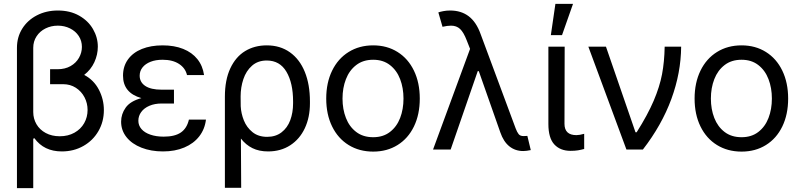

<svg xmlns="http://www.w3.org/2000/svg" viewBox="-20 -771 4127 990"><path d="M484.4 -530.3Q484.4 -489.3 466.6 -450.4Q448.7 -411.6 414.1 -384.8Q463.9 -358.4 489.7 -308.8Q515.6 -259.3 515.6 -203.1Q515.6 -143.6 487.5 -95Q459.5 -46.4 409.9 -18.3Q360.4 9.8 298.8 9.8Q206.5 9.8 157.2 -58.6L151.4 -55.7V199.2H67.4V-524.4Q67.4 -579.6 94.7 -623.3Q122.1 -667 170.2 -691.9Q218.3 -716.8 278.3 -716.8Q341.3 -716.8 387.9 -690.4Q434.6 -664.1 459.5 -621.1Q484.4 -578.1 484.4 -530.3ZM288.1 -68.4Q331.1 -68.4 363.8 -86.7Q396.5 -105 414.1 -136Q431.6 -167 431.6 -204.1Q431.6 -238.8 415.8 -269.3Q399.9 -299.8 371.1 -318.4Q342.3 -336.9 305.7 -336.9H238.3V-414.1H277.3Q315.4 -414.1 343.8 -430.2Q372.1 -446.3 387.2 -472.9Q402.3 -499.5 402.3 -529.3Q402.3 -560.5 386 -585.4Q369.6 -610.4 341.1 -624.5Q312.5 -638.7 278.3 -638.7Q243.7 -638.7 214.6 -624.3Q185.5 -609.9 168.5 -583.7Q151.4 -557.6 151.4 -524.4V-193.4Q151.4 -159.2 168 -130.6Q184.6 -102.1 215.8 -85.2Q247.1 -68.4 288.1 -68.4Z M709 -265.1Q614.3 -292 614.3 -380.9Q614.3 -429.2 639.9 -464.6Q665.5 -500 711.7 -518.6Q757.8 -537.1 818.4 -537.1Q878.9 -537.1 924.6 -518.8Q970.2 -500.5 997.8 -466.1Q1025.4 -431.6 1032.2 -383.8H944.3Q936 -419.9 903.1 -441.4Q870.1 -462.9 818.4 -462.9Q782.7 -462.9 756.1 -452.4Q729.5 -441.9 714.8 -423.3Q700.2 -404.8 700.2 -380.9Q700.2 -347.2 729 -327.9Q757.8 -308.6 813.5 -308.6H877V-237.3H813.5Q777.8 -237.3 750.5 -225.6Q723.1 -213.9 708.3 -193.6Q693.4 -173.3 693.4 -148.4Q693.4 -124 709.5 -105.5Q725.6 -86.9 755.4 -76.7Q785.2 -66.4 824.2 -66.4Q881.3 -66.4 912.6 -87.9Q943.8 -109.4 954.1 -154.3H1042Q1036.1 -105 1007.3 -67.9Q978.5 -30.8 930.4 -10.5Q882.3 9.8 820.3 9.8Q758.8 9.8 709.5 -9.5Q660.2 -28.8 632.3 -63.7Q604.5 -98.6 604.5 -143.6Q604.5 -183.1 628.2 -216.3Q651.9 -249.5 709 -265.1Z M1355.5 -537.1Q1424.8 -537.1 1475.1 -501.2Q1525.4 -465.3 1551.8 -400.1Q1578.1 -335 1578.1 -248V-238.3Q1578.1 -166 1551.8 -109.9Q1525.4 -53.7 1476.6 -22Q1427.7 9.8 1362.3 9.8Q1315.9 9.8 1281.7 -7.1Q1247.6 -23.9 1222.2 -56.6L1223.6 197.3H1139.6V-272.5Q1139.6 -358.9 1167.5 -418.5Q1195.3 -478 1243.9 -507.6Q1292.5 -537.1 1355.5 -537.1ZM1221.2 -223.1Q1223.1 -186 1237.5 -149.9Q1252 -113.8 1282 -89.6Q1312 -65.4 1357.4 -65.4Q1401.4 -65.4 1431.6 -88.6Q1461.9 -111.8 1476.6 -151.1Q1491.2 -190.4 1491.2 -238.3V-248Q1491.2 -342.8 1457 -400.9Q1422.9 -459 1355.5 -459Q1309.6 -459 1279.3 -432.1Q1249 -405.3 1234.9 -363Q1220.7 -320.8 1220.7 -273.4Z M1662.1 -262.7Q1662.1 -344.2 1692.4 -406.5Q1722.7 -468.8 1777.6 -502.9Q1832.5 -537.1 1904.3 -537.1Q1975.6 -537.1 2030 -502.9Q2084.5 -468.8 2114.5 -406.5Q2144.5 -344.2 2144.5 -262.7Q2144.5 -181.2 2114.5 -119.1Q2084.5 -57.1 2030 -23.2Q1975.6 10.7 1904.3 10.7Q1832.5 10.7 1777.6 -23.2Q1722.7 -57.1 1692.4 -119.1Q1662.1 -181.2 1662.1 -262.7ZM2060.5 -262.7Q2060.5 -317.4 2043.2 -362.8Q2025.9 -408.2 1990.7 -435.5Q1955.6 -462.9 1904.3 -462.9Q1852.1 -462.9 1816.7 -435.5Q1781.2 -408.2 1763.7 -362.8Q1746.1 -317.4 1746.1 -262.7Q1746.1 -208 1763.7 -162.8Q1781.2 -117.7 1816.7 -90.6Q1852.1 -63.5 1904.3 -63.5Q1955.6 -63.5 1990.7 -90.6Q2025.9 -117.7 2043.2 -162.8Q2060.5 -208 2060.5 -262.7Z M2559.6 -88.9 2448.7 -404.3H2443.4L2303.7 0H2212.9L2403.8 -519L2386.7 -562.5Q2370.6 -604.5 2352.3 -621.6Q2334 -638.7 2305.7 -638.7Q2286.6 -638.7 2261.7 -632.8L2240.2 -707Q2249.5 -710.4 2265.9 -713.6Q2282.2 -716.8 2300.8 -716.8Q2357.9 -716.8 2397 -687Q2436 -657.2 2458 -595.7L2638.7 -109.4Q2646 -89.8 2654.1 -79.6Q2662.1 -69.3 2679.7 -69.3L2699.2 -70.3L2716.8 2.9Q2693.8 7.8 2677.7 7.8Q2636.7 7.8 2606.4 -16.4Q2576.2 -40.5 2559.6 -88.9Z M2891.6 -530.3 2890.6 -132.8Q2890.6 -74.2 2952.1 -74.2Q2968.3 -74.2 2992.2 -81.1V-2.9Q2976.1 1.5 2960 4.2Q2943.8 6.8 2921.9 6.8Q2869.1 6.8 2838.4 -26.1Q2807.6 -59.1 2807.6 -131.8V-530.3ZM2843.8 -751H2934.6L2877.9 -589.8H2820.3Z M3013.7 -530.3H3104.5L3256.8 -88.9H3262.7Q3319.8 -179.2 3350.6 -251.5Q3381.3 -323.7 3393.6 -387.9Q3405.8 -452.1 3407.2 -530.3H3492.2Q3491.2 -395.5 3441.7 -260.5Q3392.1 -125.5 3294.9 0H3210Z M3561.5 -262.7Q3561.5 -344.2 3591.8 -406.5Q3622.1 -468.8 3677 -502.9Q3731.9 -537.1 3803.7 -537.1Q3875 -537.1 3929.4 -502.9Q3983.9 -468.8 4013.9 -406.5Q4043.9 -344.2 4043.9 -262.7Q4043.9 -181.2 4013.9 -119.1Q3983.9 -57.1 3929.4 -23.2Q3875 10.7 3803.7 10.7Q3731.9 10.7 3677 -23.2Q3622.1 -57.1 3591.8 -119.1Q3561.5 -181.2 3561.5 -262.7ZM3960 -262.7Q3960 -317.4 3942.6 -362.8Q3925.3 -408.2 3890.1 -435.5Q3855 -462.9 3803.7 -462.9Q3751.5 -462.9 3716.1 -435.5Q3680.7 -408.2 3663.1 -362.8Q3645.5 -317.4 3645.5 -262.7Q3645.5 -208 3663.1 -162.8Q3680.7 -117.7 3716.1 -90.6Q3751.5 -63.5 3803.7 -63.5Q3855 -63.5 3890.1 -90.6Q3925.3 -117.7 3942.6 -162.8Q3960 -208 3960 -262.7Z"/></svg>

Font: Pretendard Std
Style: Regular
Weight: 400
Designer: Base glyphs from Inter by Rasmus Andersson; Hangeul glyphs from Noto Sans CJK(Source Han Sans) by Jang Soo-young and Kan
Foundry: Kil Hyung-jin
Version: Version 1.309